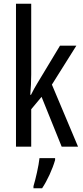

<svg xmlns="http://www.w3.org/2000/svg" viewBox="-20 -780 439 1021"><path d="M146 -383V-760H65V0H146V-199L201 -265L308 0H395L256 -330L386 -537H299L179 -338C167 -319 156 -298 145 -276H141C144 -311 146 -346 146 -383ZM273 71V61H190C186 101 169 174 158 210V221H204C231 181 259 120 273 71Z"/></svg>

Font: Noto Sans Arabic UI XCn
Style: Regular
Weight: 400
Width: 2
Designer: Monotype Design Team, Nadine Chahine and Nizar Qandah
Foundry: Monotype Imaging Inc.
Version: Version 2.010